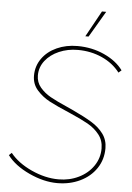

<svg xmlns="http://www.w3.org/2000/svg" viewBox="-60 -945 686 998"><g transform="rotate(5 283.0 -445.5)"><path d="M14 -114 28 -127Q68 -77 140 -44Q212 -11 282 -11Q339 -11 387 -34.5Q435 -58 463 -99Q491 -140 491 -190Q491 -232 467 -262.5Q443 -293 406.5 -313.5Q370 -334 312 -359Q239 -390 201.5 -410Q164 -430 136 -461.5Q108 -493 108 -537Q108 -587 136 -626.5Q164 -666 212.5 -688Q261 -710 320 -710Q396 -710 460.5 -680.5Q525 -651 559 -604L544 -591Q508 -638 450 -664Q392 -690 324 -690Q271 -690 226 -670.5Q181 -651 154.5 -617Q128 -583 128 -540Q128 -504 150.5 -477.5Q173 -451 205 -433Q237 -415 292 -391Q310 -383 327 -375Q387 -347 425.5 -323.5Q464 -300 487.5 -268Q511 -236 511 -193Q511 -134 480 -88Q449 -42 395.5 -16.5Q342 9 277 9Q206 9 129.5 -26.5Q53 -62 14 -114ZM373 -764H356L431 -900H453Z"/></g></svg>

Font: Fixel Italic Variable Display Thin
Style: Italic
Weight: 100
Italic angle: -10°
Designer: AlfaBravo + MacPaw
Foundry: Kyrylo Tkachov, Marchela Mozhyna, Serhii Makarenko, Maria Weinstein, Zakhar Kryvoshyya
Version: Version 1.210;Glyphs 3.2 (3217)